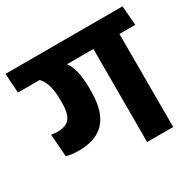

<svg xmlns="http://www.w3.org/2000/svg" viewBox="-165 -794 961 948"><g transform="rotate(-30 315.0 -320.5)"><path d="M563 -568H414.5V0H563ZM383.5 -530.5H653L644.5 -641H375.5ZM-15.5 -530.5H609.5L601.5 -641H-23ZM252.5 -544H94.5Q124 -519.5 135.8 -483.2Q147.5 -447 147.5 -392V-377Q147.5 -335 137.8 -310.5Q128 -286 108.5 -275.5Q89 -265 59 -265Q49 -265 40 -266Q31 -267 22 -268.5L31.5 -141Q46 -135.5 64.2 -133.5Q82.5 -131.5 102 -131.5Q167 -131.5 211.2 -155Q255.5 -178.5 278 -228Q300.5 -277.5 300.5 -354.5V-372Q300.5 -432 289.8 -474.2Q279 -516.5 252.5 -544Z"/></g></svg>

Font: Anek Devanagari Medium
Style: Bold
Weight: 700
Version: Version 1.003